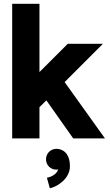

<svg xmlns="http://www.w3.org/2000/svg" viewBox="-20 -743 591 1031"><path d="M191.9 -167.5 229 -204.1 373 0H543.5L327.1 -302.2L532.7 -507.8H343.8L191.9 -356V-722.7H45.4V0H191.9ZM227.1 112.3C227.1 143.6 251.5 168 282.7 168C286.1 168 289.6 167.5 292.5 167C284.7 190.9 258.8 206.5 231.9 211.4L247.6 268.1C288.6 259.8 355.5 215.3 355.5 150.4C355.5 76.2 314 56.2 282.7 56.2C251.5 56.2 227.1 81.1 227.1 112.3Z"/></svg>

Font: Giphurs ExtraBold
Style: Regular
Weight: 800
Version: Version 1.000